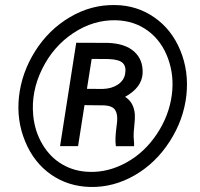

<svg xmlns="http://www.w3.org/2000/svg" viewBox="-20 -741 805 771"><path d="M56.2 -352.5Q66.9 -449.2 121.1 -535.4Q175.3 -621.6 260.7 -672.1Q346.2 -722.7 442.4 -720.7Q529.3 -719.7 599.1 -671.6Q668.9 -623.5 703.9 -539.1Q738.8 -454.6 728.5 -358.9Q717.8 -260.7 661.6 -173.3Q605.5 -85.9 520.8 -37.1Q436 11.7 342.8 9.8Q253.9 7.8 185.1 -40Q116.2 -87.9 81.1 -172.9Q45.9 -257.8 56.2 -352.5ZM113.3 -278.8Q119.1 -214.8 149.9 -162.4Q180.7 -109.9 229.7 -81.1Q278.8 -52.2 340.3 -50.8Q416.5 -48.8 488.5 -88.9Q560.5 -128.9 609.6 -202.4Q658.7 -275.9 669.9 -359.4Q680.2 -437 654.5 -506.8Q628.9 -576.7 574.2 -617.2Q519.5 -657.7 445.3 -659.7Q355 -661.6 274.7 -608.4Q194.3 -555.2 149.4 -464.4Q104.5 -373.5 113.3 -278.8ZM319.3 -318.8 293.5 -154.3H221.2L286.1 -569.3L413.1 -568.8Q482.9 -566.4 519 -533.7Q555.2 -501 552.7 -445.8Q549.3 -389.2 482.4 -352.1Q518.1 -329.6 521.5 -280.8Q522.5 -265.6 519.3 -236.1Q516.1 -206.5 516.6 -192.9L518.6 -162.6L518.1 -153.8H445.3Q442.9 -171.9 443.8 -189.5Q444.3 -205.6 450.2 -252Q453.1 -282.7 442.4 -299.3Q431.6 -315.9 399.4 -317.9ZM329.1 -384.3 392.1 -383.8Q428.2 -384.8 452.9 -401.1Q477.5 -417.5 482.4 -443.8Q487.8 -472.7 473.4 -487.5Q459 -502.4 415.5 -503.9L348.1 -504.4Z"/></svg>

Font: TypoPRO Roboto
Style: Italic
Weight: 500
Italic angle: -12°
Designer: Google
Version: Version 2.136; 2016